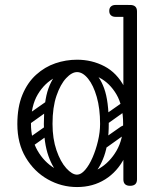

<svg xmlns="http://www.w3.org/2000/svg" viewBox="-20 -746 651 775"><path d="M291 9Q228 9 173 -22Q118 -53 84 -110Q50 -167 50 -245Q50 -314 70.5 -363.5Q91 -413 126 -444.5Q161 -476 203.5 -490.5Q246 -505 291 -505Q351 -505 401.5 -478.5Q452 -452 482 -395Q512 -338 512 -245Q512 -167 483 -110Q454 -53 404.5 -22Q355 9 291 9ZM291 -41Q340 -41 382 -66.5Q424 -92 450.5 -138Q477 -184 477 -246Q477 -319 450 -365Q423 -411 380.5 -433Q338 -455 291 -455Q245 -455 202.5 -433Q160 -411 132.5 -365Q105 -319 105 -246Q105 -184 131.5 -138Q158 -92 200.5 -66.5Q243 -41 291 -41ZM505 4Q478 4 478 -22V-700Q478 -726 505 -726Q533 -726 533 -700V-22Q533 4 505 4ZM387 -157Q378 -171 391 -181L468 -235Q483 -245 492 -231Q503 -216 489 -207L412 -152Q407 -148 399.5 -149Q392 -150 387 -157ZM394 -255Q385 -269 398 -279L475 -333Q490 -343 499 -329Q510 -314 496 -305L419 -250Q414 -246 406.5 -247Q399 -248 394 -255ZM81 -157Q71 -172 85 -181L162 -235Q177 -245 186 -231Q197 -216 183 -207L106 -152Q100 -148 93 -149Q86 -150 81 -157ZM81 -255Q71 -270 85 -279L162 -333Q177 -343 186 -329Q197 -314 183 -305L106 -250Q100 -246 93 -247Q86 -248 81 -255ZM288 -7Q254 -9 224 -36.5Q194 -64 175.5 -116.5Q157 -169 157 -245Q157 -338 175.5 -389Q194 -440 224 -460.5Q254 -481 288 -481L291 -455Q270 -455 247 -430.5Q224 -406 208 -359.5Q192 -313 192 -246Q192 -186 208 -139.5Q224 -93 247.5 -67Q271 -41 291 -41ZM288 -7 291 -41Q307 -41 323.5 -60Q340 -79 353.5 -110Q367 -141 375.5 -177Q384 -213 384 -246Q384 -308 370.5 -355Q357 -402 335.5 -428.5Q314 -455 291 -455L288 -481Q322 -481 352 -460.5Q382 -440 400.5 -389Q419 -338 419 -245Q419 -169 400.5 -116.5Q382 -64 352 -36.5Q322 -9 288 -7ZM531 -702Q529 -689 522 -685Q518 -678 497 -678H446Q434 -678 427 -685Q421 -691 421 -702Q421 -713 427 -719Q434 -726 446 -726H497Q508 -726 514 -724.5Q520 -723 521 -721Q525 -717 528 -712Q531 -707 531 -702Z"/></svg>

Font: Nsibidi Libre Uzo
Style: Regular
Weight: 400
Designer: Oluwaseun Badejo
Version: Version 1.021